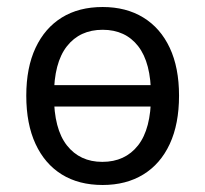

<svg xmlns="http://www.w3.org/2000/svg" viewBox="-20 -519 585 548"><path d="M273 9Q205 9 156.5 -21Q108 -51 81.5 -108Q55 -165 55 -246Q55 -326 81.5 -382.5Q108 -439 156.5 -469Q205 -499 273 -499Q340 -499 389 -469Q438 -439 464.5 -382.5Q491 -326 491 -246Q491 -165 464.5 -108Q438 -51 389 -21Q340 9 273 9ZM272 -57Q337 -57 374 -104Q411 -151 411 -246Q411 -340 374.5 -387Q338 -434 273 -434Q208 -434 171 -387Q134 -340 134 -246Q134 -151 171 -104Q208 -57 272 -57ZM106 -215V-276H440V-215Z"/></svg>

Font: Nunito Sans 10pt SemiCondensed
Style: Regular
Weight: 400
Width: 4
Designer: Vernon Adams
Foundry: Vernon Adams
Version: Version 3.101;gftools[0.9.27]